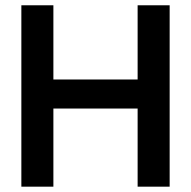

<svg xmlns="http://www.w3.org/2000/svg" viewBox="-20 -700 716 720"><path d="M60.1 0V-680.2H180.2V-401.9H496.1V-680.2H616.2V0H496.1V-293H180.2V0Z"/></svg>

Font: TASA Orbiter Deck SemiBold
Style: Regular
Weight: 600
Designer: Weizhong Zhang
Version: Version 1.000;Glyphs 3.1.2 (3151)